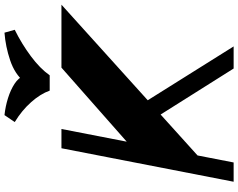

<svg xmlns="http://www.w3.org/2000/svg" viewBox="-118 -892 1011 814"><g transform="rotate(-90 387.0 -485.5)"><path d="M126.5 -145.8 176.7 -439 506.8 -730H773.7ZM23 0 165 -730H246.7L104.7 0ZM503 0 287.5 -342 344.7 -402 596.7 0ZM655 -971.5 667.2 -928Q607.5 -898.5 555.2 -859.6Q503 -820.8 474.2 -779.8H409.3Q395.3 -819.3 360.1 -858.8Q325 -898.3 276 -928L305.5 -971.5Q342.7 -967.5 377.7 -956.5Q412.7 -945.5 438.4 -928.7Q464 -912 472.7 -888.7L447.5 -889Q480 -928 538 -947.5Q596 -967 655 -971.5Z"/></g></svg>

Font: Savate ExtraLight
Style: Italic
Weight: 200
Italic angle: -11°
Designer: Max Esnée
Foundry: Plomb Type
Version: Version 2.000